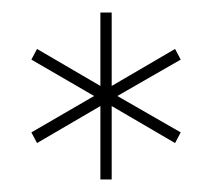

<svg xmlns="http://www.w3.org/2000/svg" viewBox="-20 -743 338 306"><path d="M158 -723V-606L259 -665L268 -648L167 -590L268 -532L259 -515L158 -574V-457H140V-574L39 -515L30 -532L130 -590L30 -648L39 -665L140 -606V-723Z"/></svg>

Font: Montserrat-Arabic Thin
Style: Regular
Weight: 250
Designer: Mohamed Gaber
Foundry: Kief Type Foundry
Version: Version 5.008